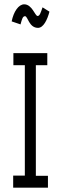

<svg xmlns="http://www.w3.org/2000/svg" viewBox="-20 -869 290 889"><path d="M177 -835C168 -809 164 -795 154 -795C142 -795 129 -849 92 -849C66 -849 43 -815 34 -770L75 -756C82 -781 85 -794 96 -794C109 -794 114 -740 156 -740C181 -740 199 -777 209 -815ZM41 0H202V-55H146V-567H199V-623H42V-567H95V-56H41Z"/></svg>

Font: Inconsolata UltraCondensed Thin
Style: Regular
Weight: 100
Width: 1
Monospace: yes
Designer: Raph Levien, Cyreal, Brenton Simpson
Foundry: Raph Levien, Cyreal, Google
Version: Version 3.100